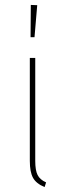

<svg xmlns="http://www.w3.org/2000/svg" viewBox="-20 -754 271 779"><path d="M123 -101Q123 -63 132.5 -44Q142 -25 167 -14L161 5Q127 -9 114 -32.5Q101 -56 101 -101V-519H123ZM105 -734 131 -733 120 -603H104Z"/></svg>

Font: Fira Sans Condensed Thin
Style: Regular
Weight: 250
Width: 3
Designer: Carrois Corporate & Edenspiekermann AG
Foundry: Carrois Corporate GbR & Edenspiekermann AG
Version: Version 4.203